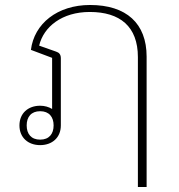

<svg xmlns="http://www.w3.org/2000/svg" viewBox="-20 -570 718 770"><path d="M533 180H568V-343C568 -476 487 -550 341 -550C210 -550 117 -475 104 -370L189 -338V-133C176 -141 159 -146 141 -146C93 -146 58 -116 58 -67C58 -18 93 12 141 12C189 12 224 -18 224 -67V-336C224 -352 217 -359 205 -363L137 -387C155 -463 229 -522 340 -522C461 -522 533 -464 533 -341ZM141 -10C105 -10 87 -33 87 -67C87 -101 105 -124 141 -124C177 -124 195 -101 195 -67C195 -33 177 -10 141 -10Z"/></svg>

Font: IBM Plex Thai Looped ExtraLight
Style: Regular
Weight: 200
Designer: Mike Abbink, Paul van der Laan, Pieter van Rosmalen, Ben Mitchell, Mark Frömberg
Foundry: Bold Monday
Version: Version 1.0